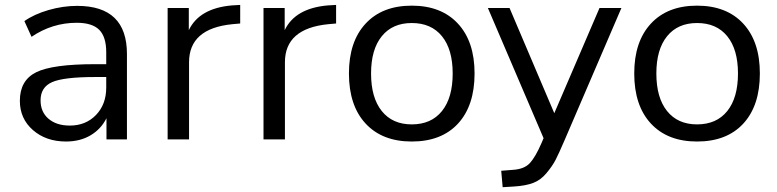

<svg xmlns="http://www.w3.org/2000/svg" viewBox="-20 -572 3189 788"><path d="M251 8.8Q168.9 8.8 115.2 -38.1Q61.5 -85 61.5 -158.2Q61.5 -242.2 128.4 -275.4Q195.3 -308.6 370.1 -308.6H416V-357.4Q416 -420.9 387.2 -449.7Q358.4 -478.5 294.9 -478.5Q194.3 -478.5 109.4 -420.9L80.1 -485.4Q120.1 -513.7 179.2 -530.8Q238.3 -547.9 296.9 -547.9Q501 -547.9 501 -350.6V0H417V-86.9Q394.5 -42 351.6 -16.6Q308.6 8.8 251 8.8ZM146.5 -160.2Q146.5 -112.3 179.2 -84.5Q211.9 -56.6 266.6 -56.6Q332 -56.6 374 -100.1Q416 -143.6 416 -212.9V-255.9H371.1Q241.2 -255.9 193.8 -234.9Q146.5 -213.9 146.5 -160.2Z M668 0V-539.1H754.9V-448.2Q797.9 -538.1 931.6 -549.8L965.8 -551.8V-475.6L933.6 -472.7Q755.9 -455.1 755.9 -316.4V0Z M1061.5 0V-539.1H1148.4V-448.2Q1191.4 -538.1 1325.2 -549.8L1359.4 -551.8V-475.6L1327.1 -472.7Q1149.4 -455.1 1149.4 -316.4V0Z M1669.9 8.8Q1548.8 8.8 1480.5 -64.9Q1412.1 -138.7 1412.1 -270.5Q1412.1 -401.4 1480.5 -475.1Q1548.8 -548.8 1669.9 -548.8Q1791 -548.8 1859.4 -475.1Q1927.7 -401.4 1927.7 -270.5Q1927.7 -138.7 1859.9 -64.9Q1792 8.8 1669.9 8.8ZM1502.9 -270.5Q1502.9 -170.9 1546.9 -116.2Q1590.8 -61.5 1669.9 -61.5Q1750 -61.5 1793.9 -116.2Q1837.9 -170.9 1837.9 -270.5Q1837.9 -369.1 1793.9 -423.3Q1750 -477.5 1669.9 -477.5Q1590.8 -477.5 1546.9 -423.3Q1502.9 -369.1 1502.9 -270.5Z M2440.4 -539.1H2530.3L2296.9 3.9Q2273.4 58.6 2260.3 84Q2247.1 109.4 2223.1 138.2Q2199.2 167 2168.5 178.7Q2137.7 190.4 2090.8 193.4L2043 196.3L2037.1 128.9L2085.9 125Q2131.8 122.1 2154.8 97.2Q2177.7 72.3 2203.1 13.7L2210.9 -4.9L1982.4 -539.1H2071.3L2254.9 -107.4Z M2840.8 8.8Q2719.7 8.8 2651.4 -64.9Q2583 -138.7 2583 -270.5Q2583 -401.4 2651.4 -475.1Q2719.7 -548.8 2840.8 -548.8Q2961.9 -548.8 3030.3 -475.1Q3098.6 -401.4 3098.6 -270.5Q3098.6 -138.7 3030.8 -64.9Q2962.9 8.8 2840.8 8.8ZM2673.8 -270.5Q2673.8 -170.9 2717.8 -116.2Q2761.7 -61.5 2840.8 -61.5Q2920.9 -61.5 2964.8 -116.2Q3008.8 -170.9 3008.8 -270.5Q3008.8 -369.1 2964.8 -423.3Q2920.9 -477.5 2840.8 -477.5Q2761.7 -477.5 2717.8 -423.3Q2673.8 -369.1 2673.8 -270.5Z"/></svg>

Font: Min Sans
Style: Regular
Weight: 400
Designer: Jinseong-Kim, NotoSansCJK, Nunito
Foundry: Jinseong-Kim
Version: Version 1.400;Glyphs 3.1.2 (3151)